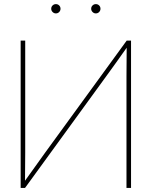

<svg xmlns="http://www.w3.org/2000/svg" viewBox="-20 -928 749 948"><path d="M627 0H604.5V-551.3Q604.5 -586.4 605 -621.6Q605.5 -656.7 605.5 -692.4Q580.1 -656.7 555.2 -621.6Q530.3 -586.4 504.4 -551.3L103.5 0H82V-727.5H104.5V-175.3Q104.5 -140.1 104 -105.5Q103.5 -70.8 103.5 -35.6Q128.9 -70.8 153.6 -105.5Q178.2 -140.1 203.6 -175.3L605.5 -727.5H627ZM255.9 -861.8Q246.6 -861.8 239.7 -868.7Q232.9 -875.5 232.9 -884.8Q232.9 -894.5 239.7 -901.1Q246.6 -907.7 255.9 -907.7Q265.6 -907.7 272.2 -901.1Q278.8 -894.5 278.8 -884.8Q278.8 -875.5 272.2 -868.7Q265.6 -861.8 255.9 -861.8ZM453.1 -861.8Q443.8 -861.8 437 -868.7Q430.2 -875.5 430.2 -884.8Q430.2 -894.5 437 -901.1Q443.8 -907.7 453.1 -907.7Q462.9 -907.7 469.5 -901.1Q476.1 -894.5 476.1 -884.8Q476.1 -875.5 469.5 -868.7Q462.9 -861.8 453.1 -861.8Z"/></svg>

Font: Inter Display Thin
Style: Regular
Weight: 100
Designer: Rasmus Andersson
Foundry: rsms
Version: Version 4.000;git-a52131595